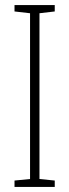

<svg xmlns="http://www.w3.org/2000/svg" viewBox="-20 -734 272 754"><path d="M195 0V-25L135 -31V-682L195 -689V-714H37V-689L98 -682V-31L37 -25V0Z"/></svg>

Font: Noto Sans Thai ExtCond ExtLt
Style: Regular
Weight: 200
Width: 2
Designer: Monotype Design Team
Foundry: Monotype Imaging Inc.
Version: Version 2.002